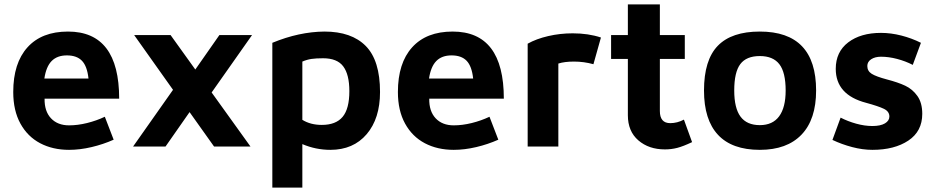

<svg xmlns="http://www.w3.org/2000/svg" viewBox="-20 -664 4236 870"><path d="M40 -247Q40 -378 104.5 -449.5Q169 -521 288 -521Q520 -521 520 -217H182Q181 -160 211 -128Q241 -96 293 -96Q332 -96 374.5 -106.5Q417 -117 455 -135L495 -31Q448 -10 395 2.5Q342 15 293 15Q219 15 162 -15Q105 -45 72.5 -104Q40 -163 40 -247ZM283 -413Q239 -413 214 -387.5Q189 -362 181 -308H381Q375 -364 351.5 -388.5Q328 -413 283 -413Z M764 -257 588 -505H753L865 -349L974 -505H1122L939 -245L1115 0H950L839 -156L730 0H583Z M1702 -247Q1702 -127 1641.5 -56Q1581 15 1477 15Q1411 15 1350 -11V186H1214V-470Q1335 -520 1450 -521Q1573 -521 1637.5 -455.5Q1702 -390 1702 -247ZM1563 -251Q1563 -326 1535.5 -363Q1508 -400 1444 -400Q1412 -400 1391.5 -397Q1371 -394 1350 -385V-121Q1387 -98 1438 -98Q1502 -98 1532.5 -134.5Q1563 -171 1563 -251Z M1783 -247Q1783 -378 1847.5 -449.5Q1912 -521 2031 -521Q2263 -521 2263 -217H1925Q1924 -160 1954 -128Q1984 -96 2036 -96Q2075 -96 2117.5 -106.5Q2160 -117 2198 -135L2238 -31Q2191 -10 2138 2.5Q2085 15 2036 15Q1962 15 1905 -15Q1848 -45 1815.5 -104Q1783 -163 1783 -247ZM2026 -413Q1982 -413 1957 -387.5Q1932 -362 1924 -308H2124Q2118 -364 2094.5 -388.5Q2071 -413 2026 -413Z M2575 -513Q2646 -513 2703 -494L2669 -373Q2626 -385 2581 -385Q2538 -385 2510 -376V0H2371V-466Q2410 -488 2464 -500.5Q2518 -513 2575 -513Z M2825 -142V-397H2749V-505H2825V-644H2970V-505H3083V-397H2970V-161Q2970 -106 3017 -106Q3049 -106 3079 -122L3116 -20Q3076 -1 3049 6Q3022 13 2993 13Q2920 13 2872.5 -28Q2825 -69 2825 -142Z M3170 -254Q3170 -392 3232.5 -456.5Q3295 -521 3423 -521Q3678 -521 3678 -254Q3678 -123 3612 -54Q3546 15 3423 15Q3297 15 3233.5 -53Q3170 -121 3170 -254ZM3540 -254Q3540 -336 3511.5 -373Q3483 -410 3423 -410Q3362 -410 3334.5 -373.5Q3307 -337 3307 -254Q3307 -174 3335.5 -135.5Q3364 -97 3423 -97Q3481 -97 3510.5 -137Q3540 -177 3540 -254Z M4159 -148Q4159 -69 4096 -27Q4033 15 3933 15Q3889 15 3841.5 2.5Q3794 -10 3752 -30L3789 -131Q3822 -114 3860 -103.5Q3898 -93 3933 -93Q3970 -93 3990 -105Q4010 -117 4010 -136Q4010 -159 3985 -171Q3960 -183 3905 -198Q3767 -234 3767 -352Q3767 -429 3823.5 -472Q3880 -515 3972 -515Q4017 -515 4064 -503Q4111 -491 4153 -470L4116 -370Q4083 -387 4045 -397Q4007 -407 3972 -407Q3945 -407 3927.5 -395.5Q3910 -384 3910 -365Q3910 -342 3930 -329.5Q3950 -317 3999 -304Q4049 -291 4082 -275.5Q4115 -260 4137 -229Q4159 -198 4159 -148Z"/></svg>

Font: XXII Aven Bold
Style: Regular
Weight: 700
Designer: Lecter Johnson
Foundry: Doubletwo Studios
Version: Version 1.001